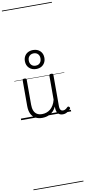

<svg xmlns="http://www.w3.org/2000/svg" viewBox="-220 -1477 1085 2443"><g transform="rotate(-10 323.0 -255.0)"><path d="M270 18Q222 18 185 -1.5Q148 -21 127.5 -61.5Q107 -102 107 -166V-496Q107 -505 113 -509.5Q119 -514 132 -514Q146 -514 152.5 -509.5Q159 -505 159 -496V-171Q159 -127 171.5 -95.5Q184 -64 210 -47Q236 -30 277 -30Q306 -30 333 -39Q360 -48 383 -66.5Q406 -85 424 -115Q442 -145 452 -186V-496Q452 -506 458.5 -510.5Q465 -515 479 -515Q492 -515 498 -510.5Q504 -506 504 -496V-93Q504 -73 508.5 -58.5Q513 -44 523 -36.5Q533 -29 547 -29Q557 -29 567 -32.5Q577 -36 587 -43Q597 -50 607 -61Q613 -67 620 -66.5Q627 -66 633 -59Q638 -54 639.5 -47Q641 -40 636 -34Q625 -19 609 -7Q593 5 575 12Q557 19 537 19Q517 19 502 13Q487 7 476 -5Q465 -17 459 -35Q453 -53 452 -76V-97Q437 -63 415.5 -41Q394 -19 370 -6Q346 7 320.5 12.5Q295 18 270 18ZM303 -608Q247 -608 212 -642Q177 -676 177 -731Q177 -767 193 -795Q209 -823 237.5 -838Q266 -853 303 -853Q359 -853 394 -819.5Q429 -786 429 -731Q429 -695 413 -667Q397 -639 369 -623.5Q341 -608 303 -608ZM303 -651Q327 -651 343.5 -661Q360 -671 369.5 -689Q379 -707 379 -731Q379 -767 358.5 -788.5Q338 -810 303 -810Q280 -810 263 -800Q246 -790 236.5 -772.5Q227 -755 227 -731Q227 -695 247.5 -673Q268 -651 303 -651ZM0 895H646V905H0ZM0 -20H646V0H0ZM0 -505H646V-500H0ZM0 -1415H646V-1405H0Z"/></g></svg>

Font: Playwrite BE WAL Guides
Style: Regular
Weight: 400
Designer: Veronika Burian, José Scaglione
Foundry: TypeTogether
Version: Version 1.003